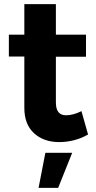

<svg xmlns="http://www.w3.org/2000/svg" viewBox="-20 -682 466 931"><path d="M407 -30Q377 -12 340.5 -2.5Q304 7 267 7Q192 7 145 -36Q98 -79 98 -159V-408H23V-514H98V-662H251V-514H397V-407H251V-185Q251 -123 300 -123Q334 -123 375 -143ZM200 59H330L262 229H167Z"/></svg>

Font: Montserrat SemiBold
Style: Regular
Weight: 600
Designer: Julieta Ulanovsky
Foundry: Julieta Ulanovsky
Version: Version 6.001